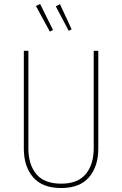

<svg xmlns="http://www.w3.org/2000/svg" viewBox="-20 -937 615 967"><path d="M475 -188Q475 -99 428.5 -44.5Q382 10 288 10Q193 10 146.5 -44.5Q100 -99 100 -188V-681H123V-190Q123 -108 163 -60Q203 -12 288 -12Q372 -12 412 -60.5Q452 -109 452 -190V-681H475ZM182 -917 247 -786 231 -778 161 -907ZM282 -916 341 -789 326 -782 261 -905Z"/></svg>

Font: Fira Sans Condensed Thin
Style: Regular
Weight: 250
Width: 3
Designer: Carrois Corporate & Edenspiekermann AG
Foundry: Carrois Corporate GbR & Edenspiekermann AG
Version: Version 4.203